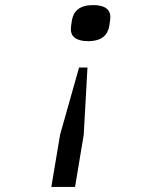

<svg xmlns="http://www.w3.org/2000/svg" viewBox="-20 -545 640 747"><path d="M272 182.2 305.8 -21 320.3 -282.3H287.6L213.8 -21L179.7 182.2ZM255.7 -430.4C255.7 -404.8 274.1 -384.9 322.4 -384.9C376.4 -384.9 399.5 -408.7 405.5 -445.7C408.4 -464.5 409.4 -473.7 409.4 -479.4C409.4 -505.7 390.6 -525.2 342.7 -525.2C288.7 -525.2 265.6 -501.4 259.6 -464.8C256.4 -446 255.7 -436.8 255.7 -430.4Z"/></svg>

Font: Margiela Mono Italic Text It
Style: Regular
Weight: 400
Designer: Mike Abbink, Paul van der Laan, Pieter van Rosmalen
Foundry: Bold Monday
Version: Version 2.003 2021